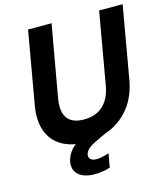

<svg xmlns="http://www.w3.org/2000/svg" viewBox="-129 -800 964 1104"><g transform="rotate(-15 352.5 -248.5)"><path d="M296 12Q211 12 154 -21.5Q97 -55 74 -118.5Q51 -182 67 -271L142 -700H282L206 -271Q198 -222 207 -187.5Q216 -153 244.5 -135Q273 -117 320 -117Q366 -117 400.5 -134Q435 -151 458 -185.5Q481 -220 490 -271L565 -700H705L630 -271Q613 -175 563.5 -112Q514 -49 444.5 -18.5Q375 12 296 12ZM297 203Q260 203 231 191.5Q202 180 187.5 156Q173 132 179 96Q185 68 202.5 42.5Q220 17 256 -7Q292 -31 352 -55L400 -74L419 -9L365 16Q326 34 308 50Q290 66 287 83Q284 101 295.5 111.5Q307 122 330 122Q345 122 364 118Q383 114 405 107L390 189Q370 195 346 199Q322 203 297 203Z"/></g></svg>

Font: DM Sans 16pt ExtraBold
Style: Italic
Weight: 800
Italic angle: -10°
Version: Version 4.004;gftools[0.9.30]